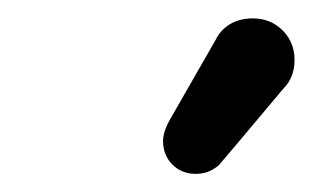

<svg xmlns="http://www.w3.org/2000/svg" viewBox="-20 -735 344 211"><path d="M159.2 -580.1Q159.2 -590.3 167 -604L216.8 -690.9Q220.2 -697.8 225.1 -702.6Q237.8 -714.8 257.8 -714.8Q277.3 -714.8 290.5 -701.7Q303.7 -688.5 303.7 -669.2Q303.7 -649.9 291.5 -637.7Q223.1 -556.2 220.7 -553.7Q218.3 -551.3 213.9 -548.8Q205.6 -543.9 195.3 -543.9Q179.7 -543.9 169.4 -554.2Q159.2 -564.5 159.2 -580.1Z"/></svg>

Font: YuPearl-SemiBold
Style: SemiBold
Weight: 600
Designer: Max Yao
Foundry: Max-Everyday
Version: Version 1.011; ttfautohint (v1.8.3)